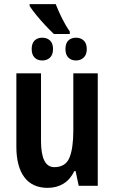

<svg xmlns="http://www.w3.org/2000/svg" viewBox="-20 -897 554 927"><path d="M452 -543V0H360L345 -71H339Q319 -30 286 -10Q253 10 210 10Q136 10 97.5 -41.5Q59 -93 59 -189V-543H178V-217Q178 -90 242 -90Q296 -90 315 -135Q334 -180 334 -267V-543ZM249 -877Q261 -846 279 -809.5Q297 -773 317 -745V-733H240Q221 -751 198.5 -775Q176 -799 156 -823.5Q136 -848 123 -868V-877ZM184 -715Q207 -715 221.5 -701.5Q236 -688 236 -660Q236 -633 221.5 -619Q207 -605 184 -605Q161 -605 147 -619Q133 -633 133 -660Q133 -688 147 -701.5Q161 -715 184 -715ZM347 -715Q369 -715 384 -701.5Q399 -688 399 -660Q399 -633 384 -619Q369 -605 347 -605Q324 -605 310 -619Q296 -633 296 -660Q296 -688 310 -701.5Q324 -715 347 -715Z"/></svg>

Font: Avrile Sans Condensed SemiBold
Style: Regular
Weight: 600
Width: 3
Designer: Monotype Design Team
Foundry: Monotype Imaging Inc.
Version: Version 2.001;September 10, 2019;FontCreator 11.5.0.2425 64-